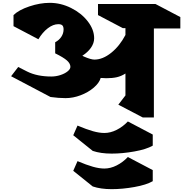

<svg xmlns="http://www.w3.org/2000/svg" viewBox="-20 -814 1288 1350"><path d="M1062 -614V12H984L812 -78L862 -143V-297Q832 -278 801 -271Q770 -264 727 -264Q714 -264 688 -266Q678 -231 639.5 -198Q601 -165 547.5 -144.5Q494 -124 441 -124Q393 -124 335 -132L58 -278L108 -343L171 -311Q241 -276 341 -276Q373 -276 404 -286Q435 -296 455 -312Q475 -328 475 -344Q475 -367 451 -388.5Q427 -410 368 -439V-517Q395 -531 411 -555Q427 -579 427 -607Q427 -627 418.5 -635.5Q410 -644 390 -644Q354 -644 316.5 -615.5Q279 -587 250 -538L75 -630V-708Q112 -744 186.5 -769Q261 -794 330 -794Q407 -794 479.5 -758Q552 -722 597 -664Q642 -606 642 -545Q642 -511 620 -479Q598 -447 559 -422L571 -416Q619 -395 644 -395Q702 -395 761.5 -442.5Q821 -490 862 -568V-616H844L669 -708V-786H1073L1248 -694V-614ZM879 40 1054 132V210Q1009 236 925 251Q841 266 765 266Q688 266 632 247L495 137L525 69Q589 96 633.5 108.5Q678 121 714 121Q757 121 800.5 99Q844 77 879 40ZM879 290 1054 382V460Q1009 486 925 501Q841 516 765 516Q688 516 632 497L495 387L525 319Q589 346 633.5 358.5Q678 371 714 371Q757 371 800.5 349Q844 327 879 290Z"/></svg>

Font: Inknut Antiqua Black
Style: Regular
Weight: 900
Designer: Claus Eggers Sørensen
Foundry: Claus Eggers Sørensen
Version: Version 1.003; ttfautohint (v1.8.2) -l 8 -r 50 -G 200 -x 14 